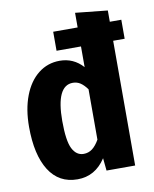

<svg xmlns="http://www.w3.org/2000/svg" viewBox="-86 -823 724 905"><g transform="rotate(-10 275.5 -370.5)"><path d="M545 -688V-597H490V0H353L347 -60Q297 17 212 17Q123 17 76 -57.5Q29 -132 29 -266Q29 -350 53.5 -414Q78 -478 122.5 -513Q167 -548 225 -548Q291 -548 336 -498V-597H219V-688H336V-758L490 -742V-688ZM336 -151V-392Q320 -414 304 -424.5Q288 -435 268 -435Q188 -435 188 -266Q188 -171 207 -133.5Q226 -96 261 -96Q284 -96 302 -109.5Q320 -123 336 -151Z"/></g></svg>

Font: Fira Sans Condensed
Style: Bold
Weight: 700
Width: 3
Designer: bBox Type GmbH & Carrois Corporate GbR & Edenspiekermann AG
Foundry: bBox Type GmbH & Carrois Corporate GbR & Edenspiekermann AG
Version: Version 4.301